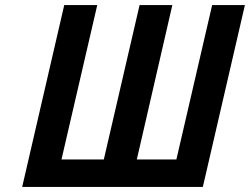

<svg xmlns="http://www.w3.org/2000/svg" viewBox="-20 -742 992 762"><path d="M392 -109H224L366 -722H235L68 0H785L952 -722H822L680 -109H523L664 -722H534Z"/></svg>

Font: Perun SemiBold Italic
Style: Regular
Weight: 400
Italic angle: -12°
Foundry: Copyright (c) Stefan Peev, Context Ltd, 2016
Version: Version 1.026